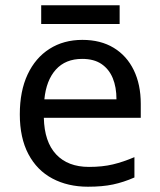

<svg xmlns="http://www.w3.org/2000/svg" viewBox="-20 -748 604 727"><path d="M292 -597Q361 -597 410.5 -567Q460 -537 486.5 -482.5Q513 -428 513 -355V-302H146Q148 -211 192.5 -163.5Q237 -116 317 -116Q368 -116 407.5 -125.5Q447 -135 489 -153V-76Q448 -58 408 -49.5Q368 -41 313 -41Q237 -41 178.5 -72Q120 -103 87.5 -164.5Q55 -226 55 -315Q55 -403 84.5 -466Q114 -529 167.5 -563Q221 -597 292 -597ZM291 -525Q228 -525 191.5 -484.5Q155 -444 148 -372H421Q421 -418 407 -452Q393 -486 364.5 -505.5Q336 -525 291 -525ZM433 -728V-657H136V-728Z"/></svg>

Font: Noto Sans Tamil UI
Style: Regular
Weight: 400
Designer: Jelle Bosma - Monotype Design Team
Foundry: Monotype Imaging Inc.
Version: Version 2.004